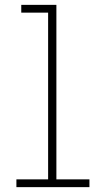

<svg xmlns="http://www.w3.org/2000/svg" viewBox="-20 -770 440 790"><path d="M47.5 0V-32H178V-718H67.5V-750H212V-32H348V0Z"/></svg>

Font: Trispace SemiCondensed Thin
Style: Regular
Weight: 100
Width: 4
Designer: Tyler Finck
Foundry: Etcetera Type Company
Version: Version 1.210; ttfautohint (v1.8.3)